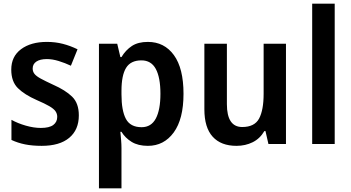

<svg xmlns="http://www.w3.org/2000/svg" viewBox="-20 -780 1903 1040"><path d="M407 -155Q407 -77 355 -33.5Q303 10 206 10Q155 10 115.5 2Q76 -6 42 -22V-131Q76 -112 119.5 -99.5Q163 -87 201 -87Q247 -87 268.5 -103Q290 -119 290 -147Q290 -164 280.5 -177.5Q271 -191 247 -205Q223 -219 179 -238Q113 -267 77 -302.5Q41 -338 41 -403Q41 -474 94 -513.5Q147 -553 234 -553Q280 -553 320.5 -542.5Q361 -532 400 -513L364 -424Q332 -439 298 -449.5Q264 -460 234 -460Q197 -460 177 -446.5Q157 -433 157 -409Q157 -392 167 -379.5Q177 -367 201 -354Q225 -341 268 -321Q334 -292 370.5 -256.5Q407 -221 407 -155Z M781 -553Q870 -553 922 -481.5Q974 -410 974 -272Q974 -135 921 -62.5Q868 10 781 10Q728 10 693 -11.5Q658 -33 638 -66H632Q634 -45 636 -21.5Q638 2 638 22V240H516V-543H615L632 -471H638Q661 -509 694.5 -531Q728 -553 781 -553ZM746 -453Q688 -453 663 -412.5Q638 -372 638 -288V-269Q638 -181 662 -136Q686 -91 747 -91Q799 -91 824 -138Q849 -185 849 -272Q849 -360 824 -406.5Q799 -453 746 -453Z M1529 -543V0H1434L1418 -70H1412Q1388 -29 1348.5 -9.5Q1309 10 1261 10Q1177 10 1132 -39.5Q1087 -89 1087 -188V-543H1209V-216Q1209 -92 1292 -92Q1359 -92 1383.5 -138Q1408 -184 1408 -272V-543Z M1793 0H1671V-760H1793Z"/></svg>

Font: Noto Sans Georgian SemiCondensed SemiBold
Style: Regular
Weight: 600
Width: 4
Designer: Monotype Design Team, Akaki Razmadze
Foundry: Google LLC
Version: Version 2.005; ttfautohint (v1.8.4.7-5d5b)